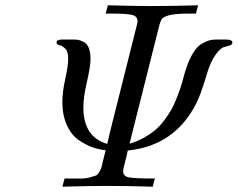

<svg xmlns="http://www.w3.org/2000/svg" viewBox="-20 -703 895 723"><path d="M192.9 -543Q192.9 -554.2 214.8 -554.2H255.9Q268.1 -554.2 276.1 -552.5Q284.2 -550.8 296.1 -544.4Q308.1 -538.1 314.5 -522Q320.8 -505.9 320.8 -481Q320.8 -453.1 307.4 -395Q293.9 -336.9 293.9 -298.8Q293.9 -187 383.8 -161.1Q385.7 -168.9 389.4 -185.1Q393.1 -201.2 395 -209L493.2 -600.1Q498 -618.2 498 -623Q498 -642.1 476.6 -647Q455.1 -651.9 397 -651.9H377.9L386.2 -683.1Q490.2 -680.2 545.9 -680.2Q635.7 -680.2 726.1 -683.1L717.8 -651.9H695.8Q641.6 -651.9 618.4 -646Q595.2 -640.1 589.1 -631.1Q583 -622.1 576.2 -592.8L467.8 -162.1Q496.6 -169.9 522.2 -184.6Q547.9 -199.2 565.4 -214.1Q583 -229 599.6 -251.5Q616.2 -273.9 625.5 -290.5Q634.8 -307.1 644.8 -332.5Q654.8 -357.9 658.9 -369.9Q663.1 -381.8 669.4 -405.5Q675.8 -429.2 676.8 -432.1Q689.9 -475.1 706.1 -502Q722.2 -528.8 740.5 -538.8Q758.8 -548.8 769.8 -551.5Q780.8 -554.2 797.9 -554.2H829.1Q855 -554.2 855 -543Q855 -535.2 845.5 -532Q835.9 -528.8 823 -525.4Q810.1 -522 791.5 -496.6Q772.9 -471.2 758.8 -423.8Q736.8 -348.6 719.2 -314Q638.2 -153.8 460.9 -136.2V-134.8Q458 -120.6 453.6 -103.3Q449.2 -85.9 446.5 -75.4Q443.8 -64.9 443.8 -58.1Q443.8 -39.1 465.8 -34.9Q487.8 -30.8 563 -30.8L555.2 0Q468.3 -2.9 380.9 -2.9Q314.9 -2.9 214.8 0L223.1 -30.8H237.8Q268.6 -30.8 286.4 -30.8Q304.2 -30.8 319.6 -35.4Q335 -40 341.1 -42Q347.2 -43.9 354 -55.9Q360.8 -67.9 362.3 -73.5Q363.8 -79.1 368.9 -101.6Q374 -124 377.9 -137.2Q353 -140.1 329.6 -147.9Q306.2 -155.8 278.1 -174.3Q250 -192.9 232.4 -230.5Q214.8 -268.1 214.8 -318.8Q214.8 -356 225.8 -406Q236.8 -456.1 236.8 -481Q236.8 -508.8 225.8 -519.8Q214.8 -530.8 203.9 -533Q192.9 -535.2 192.9 -543Z"/></svg>

Font: CMU Classical Serif
Style: Italic
Weight: 500
Italic angle: -14.04°
Version: Version 0.7.0